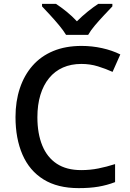

<svg xmlns="http://www.w3.org/2000/svg" viewBox="-20 -961 673 991"><path d="M400 -631Q347 -631 305 -612.5Q263 -594 233.5 -558Q204 -522 188.5 -471Q173 -420 173 -356Q173 -272 198 -210.5Q223 -149 273 -116Q323 -83 399 -83Q445 -83 487.5 -91.5Q530 -100 574 -114V-21Q532 -5 488 2.5Q444 10 386 10Q277 10 204.5 -35Q132 -80 96 -163Q60 -246 60 -357Q60 -438 82.5 -505.5Q105 -573 148 -622Q191 -671 254.5 -697.5Q318 -724 401 -724Q455 -724 507 -712.5Q559 -701 601 -680L561 -590Q526 -606 485.5 -618.5Q445 -631 400 -631ZM321 -781Q307 -804 285 -830.5Q263 -857 239 -883Q215 -909 197 -928V-941H269Q295 -924 323.5 -901Q352 -878 377 -851Q404 -878 432.5 -901Q461 -924 487 -941H560V-928Q542 -909 517.5 -883Q493 -857 470.5 -830.5Q448 -804 435 -781Z"/></svg>

Font: Noto Sans Armenian Medium
Style: Regular
Weight: 500
Designer: Monotype Design Team
Foundry: Monotype Imaging Inc.
Version: Version 2.007